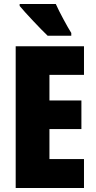

<svg xmlns="http://www.w3.org/2000/svg" viewBox="-20 -947 483 967"><path d="M261 -927H79V-917C105 -885 188 -797 220 -767H339V-781C321 -809 278 -888 261 -927ZM403 0V-146H229V-297H390V-441H229V-570H403V-714H59V0Z"/></svg>

Font: Noto Sans Armenian ExtraCondensed Black
Style: Regular
Weight: 900
Width: 2
Designer: Monotype Design Team
Foundry: Monotype Imaging Inc.
Version: Version 2.008